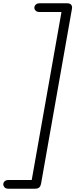

<svg xmlns="http://www.w3.org/2000/svg" viewBox="-41 -792 458 1168"><path d="M11 356Q-6 356 -13.5 347.5Q-21 339 -21 329Q-21 319 -13 311Q-5 303 11 303H152L333 -719H200Q184 -719 176 -727Q168 -735 168 -745Q168 -755 176 -763.5Q184 -772 200 -772H367Q385 -772 392 -763Q399 -754 397 -740L209 324Q207 338 199 347Q191 356 171 356Z"/></svg>

Font: Edu VIC WA NT Beginner
Style: Regular
Weight: 400
Designer: Tina and Corey Anderson
Foundry: Google for Education
Version: Version 1.003